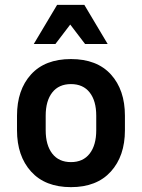

<svg xmlns="http://www.w3.org/2000/svg" viewBox="-20 -760 584 790"><path d="M494 -284V-224Q494 -118 436 -54Q378 10 272 10Q166 10 108 -54Q50 -118 50 -224V-284Q50 -390 107.5 -453.5Q165 -517 272 -517Q379 -517 436.5 -453.5Q494 -390 494 -284ZM376 -284Q376 -345 349 -379.5Q322 -414 272 -414Q222 -414 195 -379.5Q168 -345 168 -284V-224Q168 -163 195 -128Q222 -93 272 -93Q322 -93 349 -128Q376 -163 376 -224ZM330 -579 269 -659 208 -579H119L215 -740H327L423 -579Z"/></svg>

Font: Inria Sans
Style: Bold
Weight: 700
Designer: Black Foundry Team
Foundry: Black Foundry
Version: Version 1.2; ttfautohint (v1.8.3)